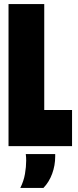

<svg xmlns="http://www.w3.org/2000/svg" viewBox="-20 -720 385 946"><path d="M22 0V-700H198V-178H335V0ZM80 206Q97 172 103 137Q109 102 109 71Q109 63 108.5 54.5Q108 46 107 39H252V51Q252 95 237 136Q222 177 194 206Z"/></svg>

Font: Georama ExtraCondensed Black
Style: Regular
Weight: 900
Width: 2
Designer: Jean-Baptiste Levee
Foundry: Production Type
Version: Version 1.000